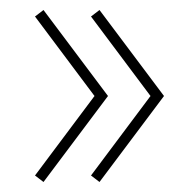

<svg xmlns="http://www.w3.org/2000/svg" viewBox="-20 -429 353 384"><path d="M169 -237 50 -396 67 -409 196 -237 67 -65 50 -78ZM281 -237 162 -396 179 -409 308 -237 179 -65 162 -78Z"/></svg>

Font: Elsie
Style: Regular
Weight: 400
Designer: Alejandro Inler
Foundry: Alejandro Inler
Version: 1.002